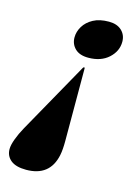

<svg xmlns="http://www.w3.org/2000/svg" viewBox="-150 -553 623 874"><g transform="rotate(15 162.0 -115.5)"><path d="M61.5 258.5Q13.5 258.5 -10.8 238.8Q-35 219 -35 186.5Q-35 167.5 -24.2 138.5Q-13.5 109.5 3.5 79L191.5 -256.5Q194 -260.5 197 -260.5Q200 -260.5 200 -256L200.5 86.5Q200.5 105.5 199.2 122.5Q198 139.5 195 154Q173 258.5 61.5 258.5ZM252.5 -490.5Q291 -490.5 312.8 -470Q334.5 -449.5 334.5 -417.5Q334.5 -373 298.5 -340.2Q262.5 -307.5 203 -307.5Q162 -307.5 140.5 -328.5Q119 -349.5 119 -381Q119 -408 134.2 -433.2Q149.5 -458.5 179 -474.5Q208.5 -490.5 252.5 -490.5Z"/></g></svg>

Font: Fraunces 144pt S000 Black
Style: Italic
Weight: 900
Italic angle: -16°
Version: Version 1.000; ttfautohint (v1.8.3)